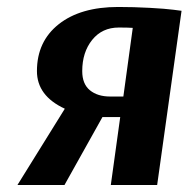

<svg xmlns="http://www.w3.org/2000/svg" viewBox="-20 -531 541 551"><path d="M501 -500 431 0H298L325 -195H274L165 0H30L166 -219Q86 -256 86 -327Q86 -412 148.5 -461.5Q211 -511 319 -511Q364 -511 409.5 -508.5Q455 -506 478 -503ZM216 -327Q216 -290 238 -272Q260 -254 296 -254H334L361 -451Q347 -452 321 -452Q273 -452 244.5 -416.5Q216 -381 216 -327Z"/></svg>

Font: Arsenal
Style: Bold Italic
Weight: 700
Italic angle: -9°
Designer: Andrij Shevchenko
Foundry: Stairsfor.com
Version: Version 1.000